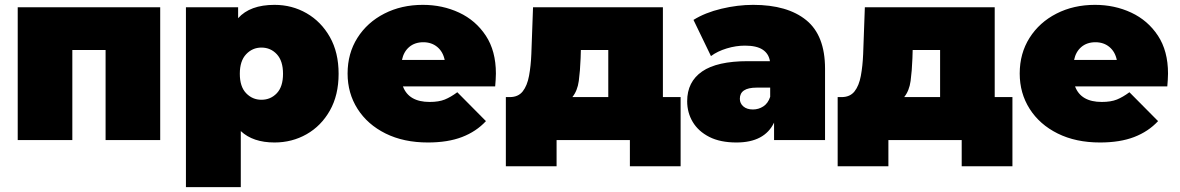

<svg xmlns="http://www.w3.org/2000/svg" viewBox="-20 -577 4860 791"><path d="M53 0V-547H640V0H415V-371H278V0Z M1111 10Q1022 10 972 -37V194H746V-547H961V-502Q1010 -557 1111 -557Q1183 -557 1243 -522.5Q1303 -488 1339 -424.5Q1375 -361 1375 -273Q1375 -185 1339 -121.5Q1303 -58 1243 -24Q1183 10 1111 10ZM1057 -166Q1095 -166 1120.5 -193Q1146 -220 1146 -273Q1146 -326 1120.5 -353.5Q1095 -381 1057 -381Q1020 -381 994 -353.5Q968 -326 968 -273Q968 -220 994 -193Q1020 -166 1057 -166Z M1743 10Q1643 10 1568.5 -27Q1494 -64 1453 -128.5Q1412 -193 1412 -274Q1412 -357 1452.5 -421Q1493 -485 1563.5 -521Q1634 -557 1722 -557Q1803 -557 1871.5 -525Q1940 -493 1981.5 -430Q2023 -367 2023 -274Q2023 -262 2022 -247.5Q2021 -233 2020 -221H1640Q1664 -157 1750 -157Q1788 -157 1812.5 -167Q1837 -177 1864 -197L1982 -78Q1942 -35 1883.5 -12.5Q1825 10 1743 10ZM1636 -330H1812Q1805 -364 1781.5 -383.5Q1758 -403 1724 -403Q1689 -403 1666 -383.5Q1643 -364 1636 -330Z M2064 108V-177H2080Q2115 -177 2133.5 -200.5Q2152 -224 2159.5 -264.5Q2167 -305 2169 -354L2176 -547H2711V-177H2784V108H2575V0H2273V108ZM2486 -177V-371H2373L2372 -337Q2370 -284 2364.5 -243.5Q2359 -203 2338 -177Z M3169 0V-72Q3130 10 3014 10Q2947 10 2902 -13Q2857 -36 2834 -74.5Q2811 -113 2811 -160Q2811 -240 2872.5 -282.5Q2934 -325 3061 -325H3152Q3147 -356 3122 -372.5Q3097 -389 3049 -389Q3012 -389 2974 -377.5Q2936 -366 2909 -346L2837 -495Q2885 -525 2952 -541Q3019 -557 3083 -557Q3224 -557 3301.5 -494Q3379 -431 3379 -294V0ZM3153 -178V-216H3097Q3028 -216 3028 -170Q3028 -151 3042.5 -138.5Q3057 -126 3082 -126Q3105 -126 3124.5 -138.5Q3144 -151 3153 -178Z M3431 108V-177H3447Q3482 -177 3500.5 -200.5Q3519 -224 3526.5 -264.5Q3534 -305 3536 -354L3543 -547H4078V-177H4151V108H3942V0H3640V108ZM3853 -177V-371H3740L3739 -337Q3737 -284 3731.5 -243.5Q3726 -203 3705 -177Z M4512 10Q4412 10 4337.5 -27Q4263 -64 4222 -128.5Q4181 -193 4181 -274Q4181 -357 4221.5 -421Q4262 -485 4332.5 -521Q4403 -557 4491 -557Q4572 -557 4640.5 -525Q4709 -493 4750.5 -430Q4792 -367 4792 -274Q4792 -262 4791 -247.5Q4790 -233 4789 -221H4409Q4433 -157 4519 -157Q4557 -157 4581.5 -167Q4606 -177 4633 -197L4751 -78Q4711 -35 4652.5 -12.5Q4594 10 4512 10ZM4405 -330H4581Q4574 -364 4550.5 -383.5Q4527 -403 4493 -403Q4458 -403 4435 -383.5Q4412 -364 4405 -330Z"/></svg>

Font: Montserrat Black
Style: Regular
Weight: 900
Designer: Julieta Ulanovsky
Foundry: Julieta Ulanovsky
Version: Version 9.000; ttfautohint (v1.8.4.7-5d5b)